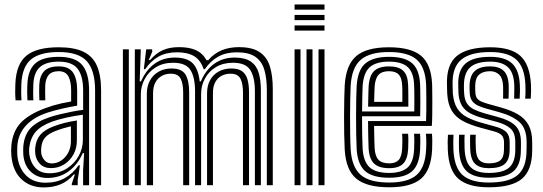

<svg xmlns="http://www.w3.org/2000/svg" viewBox="-20 -818 2400 848"><path d="M400 0V-418.2Q400 -507 363.5 -547.6Q327 -588.2 239.2 -588.2Q156.2 -588.2 116.9 -555.5Q77.5 -522.8 74.2 -446Q73.8 -428.8 73.6 -410.9Q73.5 -393 75 -374.8H48.8Q47.2 -394.2 47.1 -410.2Q47 -426.2 47.8 -447Q51.2 -534.8 96.5 -572Q141.8 -609.2 239.2 -609.2Q307.5 -609.2 348.6 -589.4Q389.8 -569.5 408.1 -527.4Q426.5 -485.2 426.5 -418.2V0ZM198.5 -52.8Q242.5 -52.8 275.8 -74.1Q309 -95.5 327.5 -129.1Q346 -162.8 346 -199V-311.2Q313.5 -307.5 273.6 -298.6Q233.8 -289.8 208.2 -280.2Q161 -262.5 137.9 -236.1Q114.8 -209.8 109 -165.5Q108.2 -158.8 108.5 -150.6Q108.8 -142.5 109.2 -137Q114.5 -100 136.6 -76.4Q158.8 -52.8 198.5 -52.8ZM205 -75.5Q174.2 -75.5 156.4 -94.2Q138.5 -113 135.8 -139.2Q135 -147 135 -153.1Q135 -159.2 135.5 -165Q139.2 -201 158.4 -223.1Q177.5 -245.2 216.5 -259.8Q243 -269.8 266.6 -275.5Q290.2 -281.2 319.5 -286V-196.8Q319.5 -163.2 304.4 -135.6Q289.2 -108 263.2 -91.8Q237.2 -75.5 205 -75.5ZM208.8 -96.2Q231.2 -96.2 250.5 -109.1Q269.8 -122 281.5 -144.2Q293.2 -166.5 293.2 -194.2V-260.2Q277 -256.5 260.1 -251.5Q243.2 -246.5 225 -239.5Q193.2 -227.2 178.6 -209.8Q164 -192.2 162 -163.5Q161.2 -155.8 161.5 -150.8Q161.8 -145.8 162.2 -141.2Q164 -125.5 176 -110.9Q188 -96.2 208.8 -96.2ZM173 9.8Q113.5 9.8 74.9 -26.4Q36.2 -62.5 30.2 -130.5Q29.2 -142.2 29.2 -153.4Q29.2 -164.5 30.2 -175.2Q35.8 -237.2 71.5 -275.5Q107.2 -313.8 182 -341Q199.8 -347.5 216 -352.4Q232.2 -357.2 251.1 -361.4Q270 -365.5 294.2 -369.8V-418.5Q294.2 -458.2 281.9 -480.9Q269.5 -503.5 239.2 -503.5Q209 -503.5 195.1 -486.9Q181.2 -470.2 179.8 -441Q179.5 -433.8 179.4 -414.2Q179.2 -394.8 180 -374.8H153.8Q152.8 -397.2 153 -414.5Q153.2 -431.8 153.5 -443.5Q155.2 -482.8 175.2 -503.8Q195.2 -524.8 239.2 -524.8Q284.2 -524.8 302.5 -497.5Q320.8 -470.2 320.8 -418.5V-351.5Q288 -345.8 253.6 -337.9Q219.2 -330 191 -321Q128 -300.5 93.8 -262.5Q59.5 -224.5 56.5 -173Q56 -164.2 55.9 -153.1Q55.8 -142 56.5 -132.8Q61.2 -78 93.9 -44.5Q126.5 -11 181.2 -11Q229.5 -11 265.8 -31.1Q302 -51.2 327 -87.8H333L323.2 -22.2V0H297.2L296.8 -5.5L310.8 -47.5H305.8Q280.5 -17.8 247.8 -4Q215 9.8 173 9.8ZM347 0.2V-65.2L351.5 -141.8H345.5Q323.5 -90.8 283 -61.2Q242.5 -31.8 189 -32Q145 -32 116 -59.5Q87 -87 83 -134.8Q82.5 -142.5 82.4 -152.9Q82.2 -163.2 82.8 -170.8Q87.5 -223.5 115.9 -252.9Q144.2 -282.2 199.5 -300.5Q217.2 -306.5 243.1 -312.9Q269 -319.2 296.6 -324.6Q324.2 -330 347.2 -332.8V-418.2Q347.2 -482.2 323 -514Q298.8 -545.8 239.2 -545.8Q184 -545.8 156.6 -521.9Q129.2 -498 127.2 -444.2Q126.8 -429.8 126.5 -411.9Q126.2 -394 127.5 -374.8H101.2Q100 -394.8 100 -412.5Q100 -430.2 100.8 -444.8Q103.2 -509 135.9 -538Q168.5 -567 239.2 -567Q312.5 -567 343 -530.9Q373.5 -494.8 373.5 -418.2V0.2Z M1158.5 0V-420.5Q1158.5 -472.2 1147.5 -509.6Q1136.5 -547 1107.9 -567Q1079.2 -587 1026.2 -587Q978.5 -587 944.1 -568Q909.8 -549 884.8 -512.5H879.5Q866 -552.5 837.5 -569.8Q809 -587 762 -587Q714 -587 680.2 -568Q646.5 -549 621.2 -512.5H615.2L625.8 -600H652L652.5 -589.8L637 -552.8H642.8Q668.5 -582.5 698.5 -596.1Q728.5 -609.8 770.5 -609.8Q815.8 -609.8 845.2 -596.5Q874.8 -583.2 892.2 -552H899.5Q925.2 -582 959 -595.9Q992.8 -609.8 1034.8 -609.8Q1094.8 -609.8 1127.2 -587.5Q1159.8 -565.2 1172.2 -524.1Q1184.8 -483 1184.8 -425.5V0ZM522.8 0V-600H549V0ZM628.5 0V-403.5Q628.5 -437.2 642.2 -462.4Q656 -487.5 680.8 -501.5Q705.5 -515.5 738 -515.5Q783.2 -515.5 799.4 -488.4Q815.5 -461.2 815.5 -410.5V0H789V-409Q789 -449 777.8 -470.8Q766.5 -492.5 734 -492.5Q711.5 -492.5 693.9 -482.5Q676.2 -472.5 666.1 -453.4Q656 -434.2 656 -406.2V0ZM575.5 0V-600H601.8L597 -458.5H603Q625 -509.2 662.9 -536.6Q700.8 -564 754 -563.8Q808.2 -563.2 832.2 -537.4Q856.2 -511.5 862 -458.5H867.2Q888.8 -510 927.1 -537Q965.5 -564 1018.2 -563.8Q1063.2 -563.2 1088 -546Q1112.8 -528.8 1122.5 -496.6Q1132.2 -464.5 1132.2 -418.8V0H1105.8V-415.5Q1105.8 -476 1085.6 -508.4Q1065.5 -540.8 1008.8 -540.8Q965 -540.8 933.4 -521.5Q901.8 -502.2 885 -471Q868.2 -439.8 868.2 -403.2V0H841.5V-415.5Q841.5 -476 821.4 -508.4Q801.2 -540.8 744.5 -540.8Q699.8 -540.8 667.8 -520.6Q635.8 -500.5 618.9 -468.6Q602 -436.8 602 -401.2V0ZM894.5 0V-405.8Q894.5 -439.8 908 -464.2Q921.5 -488.8 945.8 -502.1Q970 -515.5 1002 -515.5Q1032.5 -515.5 1049.2 -503.4Q1066 -491.2 1072.9 -467.8Q1079.8 -444.2 1079.8 -410.5V0H1053.2V-409Q1053.2 -449.2 1041.8 -470.9Q1030.2 -492.5 998.2 -492.5Q975.8 -492.5 958.2 -483Q940.8 -473.5 930.6 -454.9Q920.5 -436.2 920.5 -408.5V0Z M1281 -775.2V-798.2H1413.2V-775.2ZM1281 -682.8V-705.8H1413.2V-682.8ZM1281 -729V-752H1413.2V-729ZM1386.8 0V-600H1413.2V0ZM1281 0V-600H1307.2V0ZM1333.8 0V-600H1360.2V0Z M1699 9.2Q1599.5 9.2 1553.6 -29Q1507.8 -67.2 1502.5 -156.5Q1501 -185 1500.2 -224.4Q1499.5 -263.8 1499.6 -305.5Q1499.8 -347.2 1500.5 -383.5Q1501.2 -419.8 1502.5 -441.8Q1508.2 -532.2 1554 -570.8Q1599.8 -609.2 1697.5 -609.2Q1794 -609.2 1839.1 -572.2Q1884.2 -535.2 1888.5 -446.8Q1888.8 -439 1889 -417.5Q1889.2 -396 1889.4 -368Q1889.5 -340 1889.1 -311.6Q1888.8 -283.2 1887.2 -261.8H1632.2Q1632.5 -242 1632.8 -224.8Q1633 -207.5 1633.5 -192.8Q1634 -178 1634.5 -164.8Q1636.5 -128.2 1651.5 -112.4Q1666.5 -96.5 1699 -96.5Q1727.5 -96.5 1741 -111.6Q1754.5 -126.8 1756.2 -162.8Q1757 -176.5 1757.1 -193.6Q1757.2 -210.8 1756 -227.2H1782.5Q1783.8 -211 1783.5 -192.9Q1783.2 -174.8 1782.8 -161.8Q1780.5 -115.5 1760.9 -95.4Q1741.2 -75.2 1699 -75.2Q1653.2 -75.2 1632 -95.8Q1610.8 -116.2 1608 -163.2Q1607.2 -180.2 1606.8 -199.6Q1606.2 -219 1606 -240.2Q1605.8 -261.5 1605.5 -283.2H1861.8Q1862.8 -306.2 1862.9 -331.6Q1863 -357 1862.9 -380.2Q1862.8 -403.5 1862.5 -420.9Q1862.2 -438.2 1862 -445.2Q1858.2 -522 1820.1 -555.1Q1782 -588.2 1697.5 -588.2Q1613.2 -588.2 1573.5 -554.1Q1533.8 -520 1528.8 -440.2Q1527.8 -420.2 1527 -385Q1526.2 -349.8 1526.1 -308.2Q1526 -266.8 1526.6 -227Q1527.2 -187.2 1528.8 -158.5Q1533.5 -80.8 1572.5 -46.2Q1611.5 -11.8 1699 -11.8Q1782.5 -11.8 1820.4 -45.6Q1858.2 -79.5 1862 -157.8Q1862.5 -168 1862.8 -180.1Q1863 -192.2 1862.6 -204.5Q1862.2 -216.8 1861.2 -227.2H1887.8Q1889.2 -211.8 1889.2 -192.6Q1889.2 -173.5 1888.5 -156.8Q1884.2 -67.8 1840.2 -29.2Q1796.2 9.2 1699 9.2ZM1699 -33Q1624 -33 1591.5 -63.4Q1559 -93.8 1555.2 -160Q1554 -187.8 1553.2 -226.8Q1552.5 -265.8 1552.6 -306.9Q1552.8 -348 1553.4 -383Q1554 -418 1555.2 -437.8Q1559.8 -510.2 1594.6 -538.6Q1629.5 -567 1697.5 -567Q1767.5 -567 1800 -538.9Q1832.5 -510.8 1835.5 -444.8Q1836 -436.2 1836.2 -413.8Q1836.5 -391.2 1836.5 -362Q1836.5 -332.8 1835.8 -304.5H1579Q1579 -262.8 1579.6 -225.4Q1580.2 -188 1581.5 -162.5Q1585 -104 1612.4 -79.1Q1639.8 -54.2 1699 -54.2Q1751.5 -54.2 1778.9 -77Q1806.2 -99.8 1809 -159Q1809.8 -174.2 1809.9 -192Q1810 -209.8 1808.8 -227.2H1835.2Q1836.5 -210.5 1836.4 -192.8Q1836.2 -175 1835.5 -158.2Q1832.5 -91.5 1800.8 -62.2Q1769 -33 1699 -33ZM1579.2 -325.8H1809.8Q1810.2 -350.5 1810.1 -374.1Q1810 -397.8 1809.8 -416.4Q1809.5 -435 1809 -444Q1806.8 -498.2 1780.5 -522Q1754.2 -545.8 1697.5 -545.8Q1640.8 -545.8 1613 -521.1Q1585.2 -496.5 1581.5 -436Q1580.8 -418.8 1580.1 -388.6Q1579.5 -358.5 1579.2 -325.8ZM1605.8 -347Q1606 -358.5 1606.4 -375.9Q1606.8 -393.2 1607.1 -409.6Q1607.5 -426 1608 -434.8Q1611 -484.2 1632.5 -504.5Q1654 -524.8 1697.5 -524.8Q1740.5 -524.8 1760.6 -505.8Q1780.8 -486.8 1782.5 -443.5Q1783 -435.2 1783.2 -419.8Q1783.5 -404.2 1783.5 -385.2Q1783.5 -366.2 1783.5 -347ZM1632.5 -368.2H1757Q1757.2 -383.5 1757.1 -398.8Q1757 -414 1756.9 -425.5Q1756.8 -437 1756.2 -441Q1754.8 -474 1741.1 -488.8Q1727.5 -503.5 1697.5 -503.5Q1666 -503.5 1651.4 -486.9Q1636.8 -470.2 1634.5 -433.8Q1634.2 -423.8 1633.8 -413.5Q1633.2 -403.2 1633 -392.1Q1632.8 -381 1632.5 -368.2Z M2138.5 9.2Q2048.5 9.2 2005 -28.1Q1961.5 -65.5 1957.8 -156.8Q1957 -174.8 1957.2 -192.2Q1957.5 -209.8 1958.5 -223H1983Q1982.2 -212.2 1982 -192.8Q1981.8 -173.2 1982.5 -157.8Q1986 -78 2023.1 -44.9Q2060.2 -11.8 2138.5 -11.8Q2227.8 -11.8 2266.4 -44.8Q2305 -77.8 2305.5 -153.2Q2305.8 -160.8 2305.8 -166.6Q2305.8 -172.5 2305.8 -178.1Q2305.8 -183.8 2305.8 -190.5Q2305.8 -250.8 2274.1 -278.8Q2242.5 -306.8 2185 -322.5L2129 -338Q2107.2 -344 2091.1 -351.6Q2075 -359.2 2065.6 -371.9Q2056.2 -384.5 2054.8 -405.2Q2054.5 -413.2 2054 -422.2Q2053.5 -431.2 2053.8 -440.5Q2055.2 -484.5 2077.1 -504.6Q2099 -524.8 2144.8 -524.8Q2184.5 -524.8 2205 -504.8Q2225.5 -484.8 2226.8 -439.2Q2227 -428.2 2226.9 -415.6Q2226.8 -403 2226.2 -382.2H2202Q2202.2 -399 2202.2 -415.8Q2202.2 -432.5 2202 -438Q2200.5 -472.8 2184.9 -488.1Q2169.2 -503.5 2144.8 -503.5Q2113.8 -503.5 2096.6 -488.9Q2079.5 -474.2 2078.8 -440.5Q2078.5 -430.8 2078.8 -422.6Q2079 -414.5 2079.8 -405.2Q2081.2 -390.8 2088.1 -382.5Q2095 -374.2 2107 -369.1Q2119 -364 2135.5 -359.2L2190.8 -343.8Q2237.2 -331 2268.4 -312.5Q2299.5 -294 2315 -264.8Q2330.5 -235.5 2330.5 -190.5Q2330.5 -183.5 2330.6 -177.6Q2330.8 -171.8 2330.6 -166Q2330.5 -160.2 2330.5 -153.2Q2330 -66.8 2285.8 -28.8Q2241.5 9.2 2138.5 9.2ZM2138.5 -33Q2073 -33 2041.6 -61.5Q2010.2 -90 2007.2 -159Q2006.8 -173 2006.8 -192.5Q2006.8 -212 2007.5 -223H2032.2Q2031.2 -212.2 2031.4 -192.5Q2031.5 -172.8 2032 -160Q2034.5 -102.2 2059.9 -78.2Q2085.2 -54.2 2138.5 -54.2Q2200.8 -54.2 2228 -77.2Q2255.2 -100.2 2255.8 -153.5Q2256 -163.5 2255.9 -172Q2255.8 -180.5 2255.8 -190.5Q2255.8 -232 2234.2 -250.8Q2212.8 -269.5 2173.2 -280L2115.5 -295.5Q2081.2 -304.8 2057.5 -317.2Q2033.8 -329.8 2020.8 -350.4Q2007.8 -371 2005 -404.2Q2004.2 -414 2004.4 -423.2Q2004.5 -432.5 2004 -440.8Q2001.5 -506.2 2035.1 -536.6Q2068.8 -567 2144.8 -567Q2210.2 -567 2241.5 -538Q2272.8 -509 2276 -443.5Q2276.5 -434.5 2276.5 -416.9Q2276.5 -399.2 2275.2 -382.2H2250.8Q2251 -399.2 2251.4 -416.2Q2251.8 -433.2 2251.5 -440.2Q2249.8 -497.2 2223.1 -521.5Q2196.5 -545.8 2144.8 -545.8Q2085.2 -545.8 2057.2 -521.2Q2029.2 -496.8 2029 -440.8Q2028.8 -431.8 2029.1 -422.4Q2029.5 -413 2030 -405.2Q2031.5 -378 2042.4 -361.4Q2053.2 -344.8 2073.5 -334.8Q2093.8 -324.8 2122.2 -316.8L2179 -301.2Q2232.2 -287 2256.5 -262.6Q2280.8 -238.2 2280.8 -190.5Q2280.8 -182 2280.8 -172.9Q2280.8 -163.8 2280.5 -153.2Q2280 -89 2247.2 -61Q2214.5 -33 2138.5 -33ZM2138.5 -75.2Q2098.8 -75.2 2078.6 -94.2Q2058.5 -113.2 2056.8 -160.8Q2056.5 -171.5 2056.1 -191.4Q2055.8 -211.2 2056.8 -223H2081.2Q2080.5 -211.8 2080.6 -196.4Q2080.8 -181 2081.5 -161.8Q2082.8 -126 2096.6 -111.2Q2110.5 -96.5 2138.5 -96.5Q2174 -96.5 2189.6 -109.8Q2205.2 -123 2205.8 -153.5Q2206 -163.5 2206 -172.4Q2206 -181.2 2206 -190.5Q2205.5 -211.2 2195 -221.4Q2184.5 -231.5 2161.8 -237.8L2102.2 -254Q2055.5 -266.5 2023.6 -283.9Q1991.8 -301.2 1974.8 -329.9Q1957.8 -358.5 1955.2 -405Q1954.8 -415 1954.6 -423.6Q1954.5 -432.2 1954.2 -441Q1950.5 -532 1997.4 -570.6Q2044.2 -609.2 2144.8 -609.2Q2236.2 -609.2 2278 -571.5Q2319.8 -533.8 2325 -446.2Q2325.8 -434 2325.6 -416.9Q2325.5 -399.8 2324.2 -382.2H2299.5Q2301 -399 2301 -416.5Q2301 -434 2300.5 -445Q2296.8 -521.5 2260.1 -554.9Q2223.5 -588.2 2144.8 -588.2Q2056.8 -588.2 2016.4 -553.8Q1976 -519.2 1979 -440.8Q1979.5 -432 1979.4 -423.4Q1979.2 -414.8 1980 -405Q1983.8 -363.8 1999.4 -339.4Q2015 -315 2042.4 -300.5Q2069.8 -286 2109 -275.2L2167.5 -259Q2201 -249.8 2216 -234.9Q2231 -220 2231 -190.5Q2231 -183.8 2231 -178.1Q2231 -172.5 2231 -166.6Q2231 -160.8 2230.8 -153.2Q2230.2 -112 2209 -93.6Q2187.8 -75.2 2138.5 -75.2Z"/></svg>

Font: Big Shoulders Inline Text Thin ExtraBold
Style: Regular
Weight: 800
Version: Version 2.002